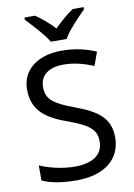

<svg xmlns="http://www.w3.org/2000/svg" viewBox="-102 -1008 753 1081"><g transform="rotate(-10 274.5 -467.0)"><path d="M239 -784H329C353 -829 416 -893 454 -931V-944H392C357 -921 319 -888 283 -852C250 -888 211 -921 176 -944H116V-931C152 -893 213 -829 239 -784ZM502 -191C502 -303 433 -350 307 -397C191 -440 151 -469 151 -541C151 -603 197 -645 286 -645C348 -645 407 -628 457 -607L485 -684C431 -708 366 -724 288 -724C153 -724 60 -655 60 -542C60 -431 122 -374 244 -330C373 -283 412 -253 412 -183C412 -112 357 -68 251 -68C175 -68 99 -89 51 -110V-24C96 -2 167 10 247 10C403 10 502 -64 502 -191Z"/></g></svg>

Font: Noto Sans Osage
Style: Regular
Weight: 400
Designer: Monotype Design Team
Foundry: Monotype Imaging Inc.
Version: Version 2.002